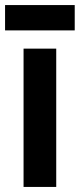

<svg xmlns="http://www.w3.org/2000/svg" viewBox="-33 -738 315 758"><path d="M189 0H60V-546H189ZM262 -718V-618H-13V-718Z"/></svg>

Font: Noto Sans Telugu ExtraCondensed
Style: Bold
Weight: 700
Width: 2
Designer: Jelle Bosma - Monotype Design Team
Foundry: Monotype Imaging Inc.
Version: Version 2.005; ttfautohint (v1.8.4.7-5d5b)